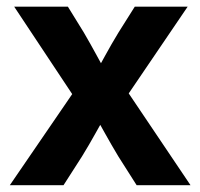

<svg xmlns="http://www.w3.org/2000/svg" viewBox="-20 -542 586 562"><path d="M8.8 0 217.8 -305.2 215.3 -230.5 21.5 -522.5H178.7L225.1 -447.3Q245.6 -412.1 263.4 -379.2Q281.2 -346.2 299.3 -313.5H251Q270 -346.2 287.8 -379.2Q305.7 -412.1 327.1 -447.3L374.5 -522.5H529.3L330.6 -230L332.5 -304.7L537.6 0H379.9L326.2 -84.5Q305.7 -118.7 287.8 -150.9Q270 -183.1 252 -214.8H294.9Q276.9 -183.1 259 -150.9Q241.2 -118.7 220.2 -84.5L166 0Z"/></svg>

Font: Inter 28pt
Style: Bold
Weight: 700
Designer: Rasmus Andersson
Foundry: rsms
Version: Version 4.001;git-66647c0bb